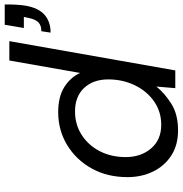

<svg xmlns="http://www.w3.org/2000/svg" viewBox="0 -780 792 833"><g transform="rotate(-90 396.5 -364.0)"><path d="M671 -541 677 -581Q703 -581 716 -594.5Q729 -608 734 -634L739 -657H691L705 -740H793Q794 -690 788 -650Q778 -593 748 -567Q718 -541 671 -541ZM247 12Q183 12 137.5 -17.5Q92 -47 68 -97Q44 -147 44 -207Q44 -295 81.5 -362.5Q119 -430 183 -469Q247 -508 326 -508Q392 -508 434 -482Q476 -456 496 -413L550 -720H634L507 0H430L437 -82Q408 -46 362 -17Q316 12 247 12ZM271 -61Q328 -61 372.5 -92Q417 -123 442.5 -175.5Q468 -228 468 -291Q468 -356 431 -395.5Q394 -435 329 -435Q272 -435 227 -406Q182 -377 156.5 -327.5Q131 -278 131 -215Q131 -149 168.5 -105Q206 -61 271 -61Z"/></g></svg>

Font: DeepMind Sans
Style: Italic
Weight: 400
Italic angle: -10°
Designer: Jonny Pinhorn / Modifications: Colophon Foundry
Foundry: Colophon Foundry
Version: Version 1.002; ttfautohint (v1.8.2)